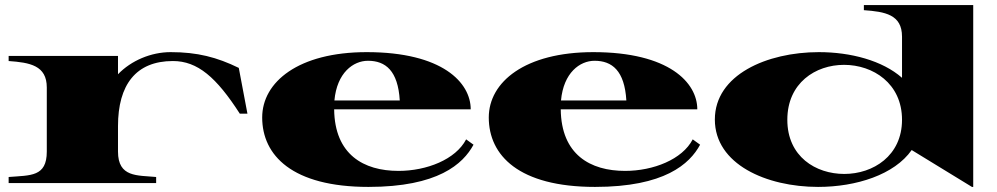

<svg xmlns="http://www.w3.org/2000/svg" viewBox="-20 -720 3921 755"><path d="M444 -124V-224C444 -386 514 -480 660 -480C757 -480 831 -416 923 -273H953L919 -453C833 -495 756 -515 651 -515C574 -515 496 -482 444 -428V-500H14V-480C97 -474 164 -463 164 -376V-124C164 -24 100 -31 14 -24V0H594V-24C520 -31 444 -22 444 -124Z M1429 15C1702 15 1801 -75 1842 -151L1813 -172C1772 -93 1658 -48 1547 -48C1410 -48 1296 -112 1294 -290H1831C1831 -395 1720 -515 1422 -515C1154 -515 1011 -398 1011 -258C1011 -109 1129 15 1429 15ZM1295 -325C1305 -434 1369 -481 1427 -481C1496 -481 1545 -442 1552 -325Z M2320 15C2593 15 2692 -75 2733 -151L2704 -172C2663 -93 2549 -48 2438 -48C2301 -48 2187 -112 2185 -290H2722C2722 -395 2611 -515 2313 -515C2045 -515 1902 -398 1902 -258C1902 -109 2020 15 2320 15ZM2186 -325C2196 -434 2260 -481 2318 -481C2387 -481 2436 -442 2443 -325Z M3197 15C3347 15 3497 -33 3565 -130L3802 15H3807V-700H3377V-680C3460 -674 3527 -663 3527 -576V-414C3450 -482 3325 -515 3200 -515C2996 -515 2791 -426 2791 -250C2791 -74 2994 15 3197 15ZM3300 -36C3188 -36 3076 -104 3076 -249C3076 -394 3187 -465 3299 -465C3413 -465 3527 -392 3527 -249C3527 -107 3413 -36 3300 -36Z"/></svg>

Font: Sprat Extended Black
Style: Regular
Weight: 900
Width: 9
Designer: Ethan Nakache
Foundry: Collletttivo
Version: Version 2.000;Glyphs 3.2 (3217)